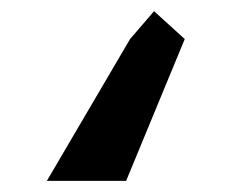

<svg xmlns="http://www.w3.org/2000/svg" viewBox="-20 -70 415 344"><path d="M256 -50 213 0 64 254H206L311 0Z"/></svg>

Font: BackOut Medium
Style: Regular
Weight: 500
Designer: Frank Adebiaye
Foundry: Velvetyne Type Foundry
Version: Version 2.000;hotconv 1.0.109;makeotfexe 2.5.65596